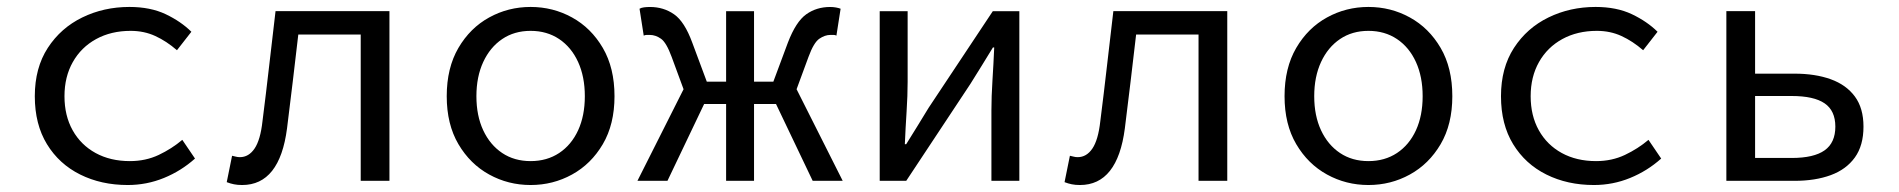

<svg xmlns="http://www.w3.org/2000/svg" viewBox="-20 -518 5440 550"><path d="M345.8 12Q270 12 209.6 -18.1Q149.3 -48.1 114.5 -105Q79.7 -161.9 79.7 -242.4Q79.7 -323.5 116.9 -380.8Q154.1 -438 215.7 -468Q277.4 -498.1 350.6 -498.1Q410.8 -498.1 454.7 -477.3Q498.5 -456.4 528.2 -427L486.9 -374.1Q457 -400.1 424.9 -414.8Q392.8 -429.6 354.3 -429.6Q298.3 -429.6 255.4 -406.1Q212.5 -382.6 188.6 -340.3Q164.7 -298.1 164.7 -242.4Q164.7 -186.7 188.1 -144.8Q211.5 -102.9 253.8 -79.7Q296.2 -56.5 352 -56.5Q397.3 -56.5 434.7 -74.2Q472.2 -92 502.2 -117.4L538.6 -63.8Q498.9 -28.3 449.6 -8.2Q400.2 12 345.8 12Z M673.6 12Q660.3 12 650.2 9.9Q640.1 7.9 629.5 3.8L644.8 -71.8Q650.2 -70.8 655.5 -69.3Q660.7 -67.8 667.1 -67.8Q692.6 -67.8 709.3 -92.6Q726 -117.3 731.9 -170.7Q741.9 -249.2 750.9 -328.2Q760 -407.1 769.3 -486.1H1095.6V0H1013.3V-419.1H834.5Q826.6 -352.4 818.7 -284.8Q810.8 -217.2 802.2 -150.1Q791.7 -69.3 759.5 -28.6Q727.4 12 673.6 12Z M1500 12Q1435.9 12 1381.3 -18.1Q1326.7 -48.1 1293.2 -105Q1259.7 -161.9 1259.7 -242.4Q1259.7 -323.5 1293.2 -380.8Q1326.7 -438 1381.3 -468Q1435.9 -498.1 1500 -498.1Q1564.1 -498.1 1618.7 -468Q1673.3 -438 1706.8 -380.8Q1740.3 -323.5 1740.3 -242.4Q1740.3 -161.9 1706.8 -105Q1673.3 -48.1 1618.7 -18.1Q1564.1 12 1500 12ZM1500 -56.5Q1546.7 -56.5 1581.8 -79.7Q1616.8 -102.9 1636.1 -144.8Q1655.3 -186.7 1655.3 -242.4Q1655.3 -298.1 1636.1 -340.3Q1616.8 -382.6 1581.8 -406.1Q1546.7 -429.6 1500 -429.6Q1453.3 -429.6 1418.6 -406.1Q1383.8 -382.6 1364.2 -340.3Q1344.7 -298.1 1344.7 -242.4Q1344.7 -186.7 1364.2 -144.8Q1383.8 -102.9 1418.6 -79.7Q1453.3 -56.5 1500 -56.5Z M1806 0 1949 -284H2060V-486H2140V-284H2251L2394 0H2308L2203 -220H2140V0H2060V-220H1997L1892 0ZM1946 -241 1904 -355Q1889 -396 1873.5 -407Q1858 -418 1841 -418Q1836 -418 1832.5 -418Q1829 -418 1824 -416L1812 -493Q1817 -496 1825 -497Q1833 -498 1842 -498Q1881 -498 1911 -477Q1941 -456 1963 -396L2017 -251ZM2254 -241 2183 -251 2237 -396Q2260 -456 2289.5 -477Q2319 -498 2358 -498Q2367 -498 2375 -496.5Q2383 -495 2388 -493L2376 -416Q2372 -418 2368 -418Q2364 -418 2359 -418Q2343 -418 2327 -407Q2311 -396 2296 -355Z M2500 0V-486H2580V-284Q2580 -244.6 2577 -198.3Q2574 -152 2572 -105H2575.9Q2590 -128 2608.5 -157.5Q2627 -187 2640 -209L2824 -486H2900V0H2820V-202Q2820 -241 2823 -288Q2826 -335 2828 -382H2824.3Q2810.6 -359.7 2792.3 -329.9Q2774 -300 2760 -278L2576 0Z M3073.6 12Q3060.3 12 3050.2 9.9Q3040.1 7.9 3029.5 3.8L3044.8 -71.8Q3050.2 -70.8 3055.5 -69.3Q3060.7 -67.8 3067.1 -67.8Q3092.6 -67.8 3109.3 -92.6Q3126 -117.3 3131.9 -170.7Q3141.9 -249.2 3150.9 -328.2Q3160 -407.1 3169.3 -486.1H3495.6V0H3413.3V-419.1H3234.5Q3226.6 -352.4 3218.7 -284.8Q3210.8 -217.2 3202.2 -150.1Q3191.7 -69.3 3159.5 -28.6Q3127.4 12 3073.6 12Z M3900 12Q3835.9 12 3781.3 -18.1Q3726.7 -48.1 3693.2 -105Q3659.7 -161.9 3659.7 -242.4Q3659.7 -323.5 3693.2 -380.8Q3726.7 -438 3781.3 -468Q3835.9 -498.1 3900 -498.1Q3964.1 -498.1 4018.7 -468Q4073.3 -438 4106.8 -380.8Q4140.3 -323.5 4140.3 -242.4Q4140.3 -161.9 4106.8 -105Q4073.3 -48.1 4018.7 -18.1Q3964.1 12 3900 12ZM3900 -56.5Q3946.7 -56.5 3981.8 -79.7Q4016.8 -102.9 4036.1 -144.8Q4055.3 -186.7 4055.3 -242.4Q4055.3 -298.1 4036.1 -340.3Q4016.8 -382.6 3981.8 -406.1Q3946.7 -429.6 3900 -429.6Q3853.3 -429.6 3818.6 -406.1Q3783.8 -382.6 3764.2 -340.3Q3744.7 -298.1 3744.7 -242.4Q3744.7 -186.7 3764.2 -144.8Q3783.8 -102.9 3818.6 -79.7Q3853.3 -56.5 3900 -56.5Z M4545.8 12Q4470 12 4409.6 -18.1Q4349.3 -48.1 4314.5 -105Q4279.7 -161.9 4279.7 -242.4Q4279.7 -323.5 4316.9 -380.8Q4354.1 -438 4415.7 -468Q4477.4 -498.1 4550.6 -498.1Q4610.8 -498.1 4654.7 -477.3Q4698.5 -456.4 4728.2 -427L4686.9 -374.1Q4657 -400.1 4624.9 -414.8Q4592.8 -429.6 4554.3 -429.6Q4498.3 -429.6 4455.4 -406.1Q4412.5 -382.6 4388.6 -340.3Q4364.7 -298.1 4364.7 -242.4Q4364.7 -186.7 4388.1 -144.8Q4411.5 -102.9 4453.8 -79.7Q4496.2 -56.5 4552 -56.5Q4597.3 -56.5 4634.7 -74.2Q4672.2 -92 4702.2 -117.4L4738.6 -63.8Q4698.9 -28.3 4649.6 -8.2Q4600.2 12 4545.8 12Z M4925.3 0V-486.1H5007.6V-307H5120.9Q5179.9 -307 5224.3 -291Q5268.7 -275 5293.4 -241.6Q5318.1 -208.2 5318.1 -155.2Q5318.1 -101.2 5293.4 -66.9Q5268.7 -32.6 5224.3 -16.3Q5179.9 0 5120.9 0ZM5007.6 -65.5H5112.4Q5176 -65.5 5206.7 -87.3Q5237.5 -109.1 5237.5 -155.2Q5237.5 -201 5206.7 -222Q5176 -243 5112.4 -243H5007.6Z"/></svg>

Font: Source Code Pro ExtraLight
Style: Regular
Weight: 200
Monospace: yes
Designer: Paul D. Hunt, Teo Tuominen
Foundry: Adobe
Version: Version 1.026;hotconv 1.1.0;makeotfexe 2.6.0